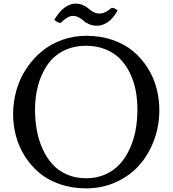

<svg xmlns="http://www.w3.org/2000/svg" viewBox="-20 -1012 946 1052"><path d="M452.1 -815.9Q530.8 -815.9 597.2 -793Q663.6 -770 710.2 -730.7Q756.8 -691.4 789.6 -639.2Q822.3 -586.9 837.6 -528.3Q853 -469.7 853 -408.2Q853 -320.8 823.5 -242.4Q793.9 -164.1 742.2 -106Q690.4 -47.9 615 -13.9Q539.6 20 452.1 20Q374 20 307.9 -2.9Q241.7 -25.9 195.1 -65.2Q148.4 -104.5 115.7 -156.7Q83 -209 67.4 -267.1Q51.8 -325.2 51.8 -386.2Q51.8 -455.1 70.6 -519.5Q89.4 -584 125.2 -637.5Q161.1 -690.9 209.5 -731Q257.8 -771 320.6 -793.5Q383.3 -815.9 452.1 -815.9ZM451.2 -35.2Q508.3 -35.2 555.4 -55.7Q602.5 -76.2 635 -111.3Q667.5 -146.5 689.9 -194.8Q712.4 -243.2 722.7 -297.6Q732.9 -352.1 732.9 -412.1Q732.9 -469.2 722.7 -520Q712.4 -570.8 690.2 -615.2Q668 -659.7 635.5 -691.9Q603 -724.1 555.9 -742.7Q508.8 -761.2 451.2 -761.2Q381.3 -761.2 326.7 -732.9Q272 -704.6 238.8 -655.5Q205.6 -606.4 188.7 -544.4Q171.9 -482.4 171.9 -411.1Q171.9 -351.1 182.1 -296.4Q192.4 -241.7 214.4 -193.8Q236.3 -146 268.6 -110.8Q300.8 -75.7 347.7 -55.4Q394.5 -35.2 451.2 -35.2ZM591.8 -969.2Q607.9 -969.2 624 -955.1Q622.6 -951.7 619.4 -946Q616.2 -940.4 605.7 -926Q595.2 -911.6 583 -900.4Q570.8 -889.2 551.5 -880.1Q532.2 -871.1 511.2 -871.1Q487.3 -871.1 468.3 -879.4Q449.2 -887.7 438.5 -897.9Q427.7 -908.2 412.1 -916.5Q396.5 -924.8 378.9 -924.8Q350.6 -924.8 312 -886.2Q293.9 -887.7 277.8 -903.8Q279.8 -907.2 283.2 -913.3Q286.6 -919.4 298.3 -934.6Q310.1 -949.7 322.8 -961.4Q335.4 -973.1 354.7 -982.7Q374 -992.2 393.1 -992.2Q416 -992.2 435.1 -983.6Q454.1 -975.1 464.8 -965.1Q475.6 -955.1 491.2 -946.5Q506.8 -938 523.9 -938Q541 -938 555.4 -944.6Q569.8 -951.2 591.8 -969.2Z"/></svg>

Font: Adamina
Style: Regular
Weight: 400
Designer: Cyreal (www.cyreal.org)
Foundry: Cyreal (www.cyreal.org)
Version: Version 1.010